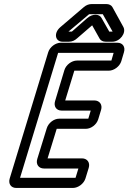

<svg xmlns="http://www.w3.org/2000/svg" viewBox="-20 -903 634 948"><path d="M298 -557 252 -404C244 -378 258 -357 284 -357H428L416 -317H272C246 -317 219 -296 211 -270L164 -118C156 -92 171 -71 197 -71H367L353 -25H79L267 -642H541L530 -604H360C334 -604 306 -583 298 -557ZM465 -314 479 -360C487 -386 472 -407 446 -407H302L347 -554H517C543 -554 571 -575 579 -601L592 -645C600 -671 586 -692 560 -692H280C254 -692 226 -671 218 -645L28 -22C20 4 34 25 60 25H340C366 25 394 4 402 -22L418 -74C426 -100 411 -121 385 -121H215L260 -267H404C430 -267 457 -288 465 -314ZM482 -813C471 -836 436 -836 410 -813L336 -748C335 -747 332 -747 332 -747H318L419 -832C420 -832 421 -833 421 -833H488C489 -833 488 -832 488 -832L536 -747H519C518 -747 519 -748 519 -748ZM435 -778 472 -712C477 -703 488 -697 502 -697H534C573 -697 605 -741 589 -770L535 -868C530 -877 519 -883 505 -883H434C420 -883 407 -879 394 -868L278 -769C243 -739 253 -697 289 -697H320C337 -697 350 -704 361 -714Z"/></svg>

Font: DIN Rundschrift
Style: MittelKontKu
Weight: 400
Version: Version 1.027